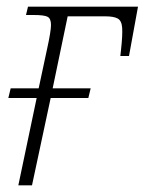

<svg xmlns="http://www.w3.org/2000/svg" viewBox="-20 -556 434 576"><path d="M35 0 90 -262H5L12 -291H96L121 -408Q127 -435 130 -453.5Q133 -472 133 -481Q133 -500 123 -505.5Q113 -511 81 -511H58L64 -536H394L367 -388H341L343 -406Q348 -451 346.5 -472.5Q345 -494 333 -500.5Q321 -507 296 -507H183L138 -291H252L245 -262H132L76 0Z"/></svg>

Font: Noto Serif SemiCondensed ExtraLight
Style: Italic
Weight: 200
Width: 4
Italic angle: -12°
Designer: Monotype Design Team
Foundry: Monotype Imaging Inc.
Version: Version 2.013